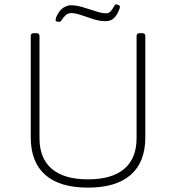

<svg xmlns="http://www.w3.org/2000/svg" viewBox="-20 -854 806 880"><path d="M383 6Q254 6 187.5 -52.5Q121 -111 121 -224V-690Q121 -702 137 -702H145Q161 -702 161 -690V-221Q161 -128 217.5 -80Q274 -32 383 -32Q493 -32 549.5 -80Q606 -128 606 -221V-690Q606 -702 622 -702H630Q646 -702 646 -690V-224Q646 -111 579 -52.5Q512 6 383 6ZM254 -754Q248 -754 241.5 -755Q235 -756 235 -762Q235 -769 238 -776Q252 -808 271 -819Q290 -830 305 -830Q329 -830 359.5 -821Q390 -812 419 -802.5Q448 -793 465 -793Q480 -793 488.5 -803.5Q497 -814 502 -824Q507 -834 511 -834Q517 -834 523.5 -830.5Q530 -827 530 -824Q530 -821 528 -814.5Q526 -808 519 -794Q509 -775 496 -766Q483 -757 463 -757Q436 -757 407 -766.5Q378 -776 351.5 -785Q325 -794 307 -794Q291 -794 280.5 -784Q270 -774 264 -764Q258 -754 254 -754Z"/></svg>

Font: Asap Semi Expanded Thin
Style: Regular
Weight: 100
Width: 6
Designer: Pablo Cosgaya
Foundry: Omnibus-Type
Version: Version 3.001; ttfautohint (v1.8.4.7-5d5b)